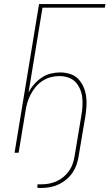

<svg xmlns="http://www.w3.org/2000/svg" viewBox="-20 -755 541 949"><path d="M165 174V156H185Q204 156 223 152.5Q242 149 260.5 140.5Q279 132 295 118.5Q311 105 322.5 88Q334 71 340 52.5Q346 34 349 15L382 -183Q386 -206 387.5 -228.5Q389 -251 386.5 -273Q384 -295 375.5 -315Q367 -335 352.5 -350Q338 -365 317 -372Q296 -379 273 -379Q252 -379 231 -373.5Q210 -368 190.5 -355.5Q171 -343 156.5 -325.5Q142 -308 131.5 -288Q121 -268 115 -247Q109 -226 106 -205L72 0H52L173 -735H501L498 -717H190L121 -297Q131 -318 148 -337.5Q165 -357 185.5 -371Q206 -385 230 -391Q254 -397 277 -397Q302 -397 326 -389.5Q350 -382 366 -365.5Q382 -349 392 -327Q402 -305 405.5 -280.5Q409 -256 407.5 -231Q406 -206 402 -181L369 15Q366 36 359 57Q352 78 339.5 97Q327 116 308.5 131.5Q290 147 269.5 156.5Q249 166 227.5 170Q206 174 185 174Z"/></svg>

Font: Iosevka Term Curly Thin
Style: Italic
Weight: 100
Italic angle: -9°
Designer: Belleve Invis
Foundry: Belleve Invis
Version: Version 32.3.0